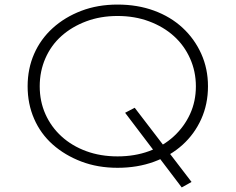

<svg xmlns="http://www.w3.org/2000/svg" viewBox="-20 -725 1032 841"><path d="M776 96 528 -231 570 -253 819 72ZM495 10Q408 10 336 -17.5Q264 -45 211 -92Q158 -139 129.5 -204.5Q101 -270 101 -347Q101 -424 129.5 -489Q158 -554 211 -602Q264 -650 336 -677.5Q408 -705 495 -705Q582 -705 654.5 -678.5Q727 -652 779.5 -603.5Q832 -555 861.5 -489.5Q891 -424 891 -347Q891 -269 861.5 -203.5Q832 -138 779.5 -90.5Q727 -43 654.5 -16.5Q582 10 495 10ZM495 -40Q570 -40 633 -63Q696 -86 741.5 -128Q787 -170 812.5 -225.5Q838 -281 838 -347Q838 -412 812.5 -469Q787 -526 741.5 -567Q696 -608 633 -631.5Q570 -655 495 -655Q420 -655 357.5 -631.5Q295 -608 249.5 -567.5Q204 -527 179 -470Q154 -413 154 -347Q154 -281 179 -225Q204 -169 249.5 -127.5Q295 -86 357.5 -63Q420 -40 495 -40Z"/></svg>

Font: Lexend Mega ExtraLight
Style: Regular
Weight: 250
Version: Version 1.007